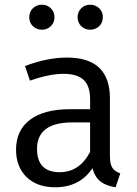

<svg xmlns="http://www.w3.org/2000/svg" viewBox="-20 -782 582 814"><path d="M158 -656Q135 -656 119.5 -671Q104 -686 104 -709Q104 -732 119.5 -747Q135 -762 158 -762Q180 -762 195.5 -747Q211 -732 211 -709Q211 -686 195.5 -671Q180 -656 158 -656ZM362 -656Q340 -656 324.5 -671Q309 -686 309 -709Q309 -732 324.5 -747Q340 -762 362 -762Q385 -762 400.5 -747Q416 -732 416 -709Q416 -686 400.5 -671Q385 -656 362 -656ZM446 -121Q446 -86 456.5 -70.5Q467 -55 490 -47L470 12Q430 6 406 -12.5Q382 -31 372 -69Q318 12 214 12Q137 12 92.5 -31.5Q48 -75 48 -147Q48 -230 107.5 -274.5Q167 -319 276 -319H362V-361Q362 -418 334.5 -443.5Q307 -469 249 -469Q189 -469 107 -440L86 -502Q180 -538 264 -538Q446 -538 446 -365ZM233 -52Q317 -52 362 -138V-263H287Q137 -263 137 -151Q137 -52 233 -52Z"/></svg>

Font: FiraGO Book
Style: Regular
Weight: 350
Designer: bBox Type
Foundry: bBox Type GmbH
Version: Version 1.001;PS 001.001;hotconv 1.0.88;makeotf.lib2.5.64775